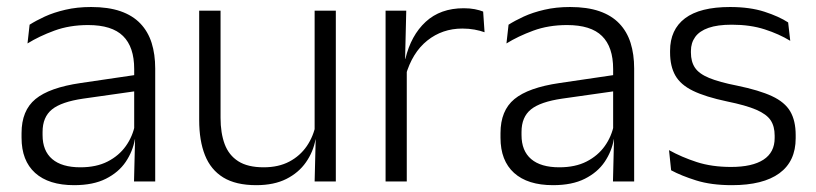

<svg xmlns="http://www.w3.org/2000/svg" viewBox="-20 -518 2328 548"><path d="M423 0H362.5L365.5 -121.5L363 -131V-288.5V-321Q363 -384 331.2 -415.2Q299.5 -446.5 231.5 -446.5Q178.5 -446.5 135 -430.5Q91.5 -414.5 58.5 -394L64.5 -447.5Q82.5 -459 108 -470.8Q133.5 -482.5 166.8 -490.2Q200 -498 240 -498Q289 -498 323.8 -486Q358.5 -474 380.5 -451Q402.5 -428 412.8 -395.5Q423 -363 423 -322.5ZM191.5 10.5Q119 10.5 80.2 -24.5Q41.5 -59.5 41.5 -125V-138Q41.5 -202.5 81.2 -235.2Q121 -268 210 -281L373 -305L376 -259L217.5 -236.5Q155.5 -227.5 128.5 -205.8Q101.5 -184 101.5 -141.5V-132.5Q101.5 -87.5 129 -64Q156.5 -40.5 209.5 -40.5Q255 -40.5 287.2 -57Q319.5 -73.5 339.2 -101.2Q359 -129 365.5 -163.5L377.5 -120.5H365Q359 -86 338.8 -56Q318.5 -26 282.2 -7.8Q246 10.5 191.5 10.5Z M548.5 -487.5H609.5V-181.5Q609.5 -138.5 621.2 -106.8Q633 -75 660 -57.8Q687 -40.5 732.5 -40.5Q775 -40.5 805.8 -56.8Q836.5 -73 855.8 -101.2Q875 -129.5 881.5 -164.5L894 -120H880.5Q874 -84.5 853.2 -54.8Q832.5 -25 797.2 -7.2Q762 10.5 711.5 10.5Q653 10.5 617.2 -11.5Q581.5 -33.5 565 -75Q548.5 -116.5 548.5 -175.5ZM878 -487.5H938.5V0H878L881 -120.5L878 -123.5Z M1137.5 -301.5 1122 -348 1137 -350Q1153 -417 1195 -455.8Q1237 -494.5 1303.5 -494.5Q1321 -494.5 1335 -491.8Q1349 -489 1359 -485L1363 -426Q1350.5 -430.5 1334.5 -433.5Q1318.5 -436.5 1299.5 -436.5Q1242.5 -436.5 1199.5 -402.2Q1156.5 -368 1137.5 -301.5ZM1141 0H1080.5V-487.5H1139.5L1136 -341L1141 -336Z M1790 0H1729.5L1732.5 -121.5L1730 -131V-288.5V-321Q1730 -384 1698.2 -415.2Q1666.5 -446.5 1598.5 -446.5Q1545.5 -446.5 1502 -430.5Q1458.5 -414.5 1425.5 -394L1431.5 -447.5Q1449.5 -459 1475 -470.8Q1500.5 -482.5 1533.8 -490.2Q1567 -498 1607 -498Q1656 -498 1690.8 -486Q1725.5 -474 1747.5 -451Q1769.5 -428 1779.8 -395.5Q1790 -363 1790 -322.5ZM1558.5 10.5Q1486 10.5 1447.2 -24.5Q1408.5 -59.5 1408.5 -125V-138Q1408.5 -202.5 1448.2 -235.2Q1488 -268 1577 -281L1740 -305L1743 -259L1584.5 -236.5Q1522.5 -227.5 1495.5 -205.8Q1468.5 -184 1468.5 -141.5V-132.5Q1468.5 -87.5 1496 -64Q1523.5 -40.5 1576.5 -40.5Q1622 -40.5 1654.2 -57Q1686.5 -73.5 1706.2 -101.2Q1726 -129 1732.5 -163.5L1744.5 -120.5H1732Q1726 -86 1705.8 -56Q1685.5 -26 1649.2 -7.8Q1613 10.5 1558.5 10.5Z M2069 10.5Q2010 10.5 1967 -3Q1924 -16.5 1895.5 -32L1889.5 -89.5Q1925.5 -69.5 1968.5 -55.5Q2011.5 -41.5 2066.5 -41.5Q2127 -41.5 2159 -62.2Q2191 -83 2191 -124V-131Q2191 -157.5 2179.5 -174.8Q2168 -192 2138.5 -204.8Q2109 -217.5 2055 -228.5Q1993.5 -241.5 1958 -258.8Q1922.5 -276 1907.5 -302.5Q1892.5 -329 1892.5 -368V-373Q1892.5 -433.5 1935.2 -465.8Q1978 -498 2063.5 -498Q2120.5 -498 2162 -484.5Q2203.5 -471 2229.5 -454L2235.5 -401.5Q2203.5 -421 2162.5 -434.2Q2121.5 -447.5 2068.5 -447.5Q2028 -447.5 2002.2 -438.5Q1976.5 -429.5 1964.2 -412.5Q1952 -395.5 1952 -372.5V-368Q1952 -342 1963.5 -324.8Q1975 -307.5 2004 -295.5Q2033 -283.5 2084 -273.5Q2147 -260.5 2183.5 -243.5Q2220 -226.5 2235.5 -200Q2251 -173.5 2251 -132.5V-123.5Q2251 -57.5 2204.5 -23.5Q2158 10.5 2069 10.5Z"/></svg>

Font: Anek Malayalam Light
Style: Regular
Weight: 300
Version: Version 1.003